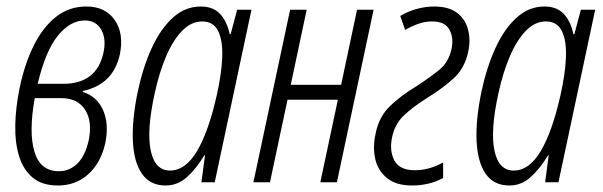

<svg xmlns="http://www.w3.org/2000/svg" viewBox="-20 -561 1855 591"><path d="M158 10Q110 10 81 -14Q52 -38 39 -79.5Q26 -121 27 -175Q28 -229 40 -288Q55 -362 83 -419Q111 -476 151.5 -508.5Q192 -541 246 -541Q304 -541 333 -499.5Q362 -458 349 -394Q329 -301 235 -281V-278Q279 -264 297.5 -221.5Q316 -179 304 -120Q290 -59 251.5 -24.5Q213 10 158 10ZM241 -498Q196 -498 158 -451Q120 -404 96 -303H174Q277 -303 298 -397Q308 -440 292 -469Q276 -498 241 -498ZM161 -34Q195 -34 219 -58.5Q243 -83 253 -129Q265 -187 242 -223Q219 -259 168 -259H87Q68 -154 86 -94Q104 -34 161 -34Z M490 10Q442 10 417 -26Q392 -62 389 -127Q386 -192 404 -279Q420 -354 447 -413Q474 -472 512 -506.5Q550 -541 598 -541Q636 -541 657.5 -518Q679 -495 687 -456H690L710 -531H754L641 0H600L611 -83H609Q583 -40 554.5 -15Q526 10 490 10ZM503 -36Q551 -36 586.5 -96Q622 -156 647 -267Q662 -333 664 -384.5Q666 -436 651.5 -465.5Q637 -495 602 -495Q569 -495 541 -466.5Q513 -438 491.5 -388Q470 -338 456 -273Q431 -159 444 -97.5Q457 -36 503 -36Z M760 0 873 -531H924L875 -300H1030L1079 -531H1130L1017 0H966L1020 -254H865L811 0Z M1249 10Q1199 10 1171 -13Q1143 -36 1135 -72Q1127 -108 1136 -149Q1146 -201 1180 -234Q1214 -267 1261 -295Q1301 -321 1331 -345Q1361 -369 1370 -411Q1377 -446 1363 -470.5Q1349 -495 1310 -495Q1288 -495 1267 -487.5Q1246 -480 1227 -469L1212 -512Q1238 -527 1264.5 -534Q1291 -541 1316 -541Q1362 -541 1387.5 -521Q1413 -501 1421 -469Q1429 -437 1421 -401Q1410 -350 1375.5 -319Q1341 -288 1297 -261Q1248 -230 1221.5 -204Q1195 -178 1187 -139Q1178 -97 1194 -67Q1210 -37 1257 -37Q1280 -37 1302.5 -43.5Q1325 -50 1344 -61V-13Q1322 -1 1297.5 4.5Q1273 10 1249 10Z M1548 10Q1500 10 1475 -26Q1450 -62 1447 -127Q1444 -192 1462 -279Q1478 -354 1505 -413Q1532 -472 1570 -506.5Q1608 -541 1656 -541Q1694 -541 1715.5 -518Q1737 -495 1745 -456H1748L1768 -531H1812L1699 0H1658L1669 -83H1667Q1641 -40 1612.5 -15Q1584 10 1548 10ZM1561 -36Q1609 -36 1644.5 -96Q1680 -156 1705 -267Q1720 -333 1722 -384.5Q1724 -436 1709.5 -465.5Q1695 -495 1660 -495Q1627 -495 1599 -466.5Q1571 -438 1549.5 -388Q1528 -338 1514 -273Q1489 -159 1502 -97.5Q1515 -36 1561 -36Z"/></svg>

Font: Noto Sans ExtraCondensed Light
Style: Italic
Weight: 300
Width: 2
Italic angle: -12°
Designer: Monotype Design Team
Foundry: Monotype Imaging Inc.
Version: Version 2.013; ttfautohint (v1.8.4.7-5d5b)